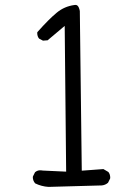

<svg xmlns="http://www.w3.org/2000/svg" viewBox="-20 -752 540 768"><path d="M420.9 -41Q420.9 -54.7 413.6 -64L393.6 -75.7L307.1 -69.3L299.3 -708Q296.4 -723.1 290.5 -729Q287.1 -732.4 281.7 -732.4Q280.3 -732.4 277.3 -731.9Q237.8 -726.6 207.5 -701.7Q176.3 -676.3 129.4 -623.5Q128.9 -622.1 128.9 -620.6Q128.9 -606.4 136.2 -597.7L151.9 -589.4L170.4 -590.8L238.8 -648.4L244.6 -65.4L150.9 -69.8Q146.5 -70.8 143.6 -70.8Q140.6 -70.8 137 -70.6Q133.3 -70.3 128.7 -68.4Q124 -66.4 120.1 -63L111.8 -46.4Q111.3 -44.9 111.3 -43.5Q111.3 -29.3 120.6 -18.6Q145.5 -6.3 173.8 -4.4L387.2 -10.3Q401.4 -11.7 412.1 -21L420.4 -37.6Q420.9 -39.6 420.9 -41Z"/></svg>

Font: NaikaiFont
Style: Light
Weight: 300
Version: Version 1.89